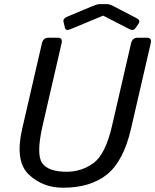

<svg xmlns="http://www.w3.org/2000/svg" viewBox="-20 -880 740 915"><path d="M282.7 -775.9Q278.8 -791.5 301.3 -800.8L422.4 -851.6Q443.4 -860.4 455.6 -860.4H489.7Q502 -860.4 519 -851.6L633.3 -792Q650.4 -782.7 640.1 -767.1L626.5 -747.1Q616.2 -731.4 597.7 -740.7L472.2 -805.2H471.2L315.4 -740.7Q293.5 -731.4 289.6 -747.1ZM85.9 -267.1 179.7 -673.3Q186 -700.2 210.4 -700.2H255.4Q279.8 -700.2 273.4 -673.3L183.1 -281.7Q151.9 -145 180.7 -103.3Q209.5 -61.5 297.9 -61.5Q369.1 -61.5 426 -103.3Q482.9 -145 514.2 -281.7L604.5 -673.3Q610.8 -700.2 635.3 -700.2H680.2Q704.6 -700.2 698.2 -673.3L604.5 -267.1Q568.8 -112.3 490.2 -48.8Q411.6 14.6 280.3 14.6Q183.1 14.6 116.7 -48.8Q50.3 -112.3 85.9 -267.1Z"/></svg>

Font: Istok Web
Style: BoldItalic
Weight: 700
Italic angle: -13°
Designer: Andrey V. Panov
Foundry: Andrey V. Panov
Version: Version 1.0.2g